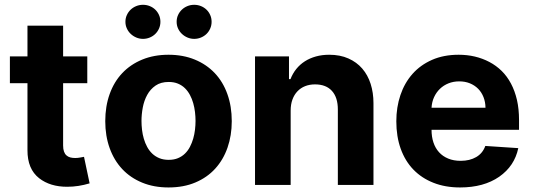

<svg xmlns="http://www.w3.org/2000/svg" viewBox="-20 -785 2262 815"><path d="M22 -545.5H96.6V-676.1H247.9V-545.5H350.5V-431.8H247.9V-167.6Q247.9 -152 251.6 -141.7Q255.3 -131.4 262.1 -125.4Q268.8 -119.3 278.2 -116.8Q287.6 -114.3 299 -114.3Q309.7 -114.3 320.3 -116.3Q331 -118.3 336.6 -119.3L360.4 -6.7Q337 0.4 313.2 4.1Q289.4 7.8 264.9 7.8Q192.8 7.8 146.3 -28.4Q96.2 -67.5 96.6 -147.7V-431.8H22Z M426.8 -270.6Q426.8 -333.8 445.5 -385.8Q464.1 -437.9 499.1 -474.8Q534.1 -511.7 583.8 -532.1Q633.5 -552.6 695.3 -552.6Q757.1 -552.6 806.8 -532.1Q856.5 -511.7 891.5 -474.8Q926.5 -437.9 945.1 -385.8Q963.8 -333.8 963.8 -270.6Q963.8 -209.9 945.8 -158.4Q927.9 -106.9 893.6 -69.2Q859.4 -31.6 809.5 -10.5Q759.6 10.7 695.3 10.7Q633.2 10.7 583.5 -9.8Q533.7 -30.2 498.9 -67.3Q464.1 -104.4 445.5 -156.2Q426.8 -208.1 426.8 -270.6ZM580.6 -271.7Q580.6 -253.2 582.9 -233.7Q585.2 -214.1 590.6 -195.8Q595.9 -177.6 604.8 -161.2Q613.6 -144.9 626.4 -132.8Q639.2 -120.7 656.4 -113.6Q673.7 -106.5 696 -106.5Q718.4 -106.5 735.4 -113.6Q752.5 -120.7 765.1 -133Q777.7 -145.2 786.2 -161.6Q794.7 -177.9 800.1 -196.4Q805.4 -214.8 807.7 -234.2Q810 -253.6 810 -271.7Q810 -290.1 807.7 -309.5Q805.4 -328.8 800.2 -347.1Q795.1 -365.4 786.4 -381.7Q777.7 -398.1 765.1 -410.5Q752.5 -422.9 735.4 -430Q718.4 -437.1 696 -437.1Q662.6 -437.1 640.3 -421.7Q617.9 -406.2 604.8 -382.1Q591.6 -358 586.1 -328.7Q580.6 -299.4 580.6 -271.7ZM804.3 -764.6Q819.6 -764.6 833.1 -759.1Q846.6 -753.6 856.5 -744Q866.5 -734.4 872.3 -721.2Q878.2 -708.1 878.2 -692.5Q878.2 -677.2 872.3 -663.9Q866.5 -650.6 856.4 -640.8Q846.2 -631 832.7 -625.5Q819.2 -620 804.3 -620Q789.4 -620 775.9 -625.7Q762.4 -631.4 752.1 -641.2Q741.8 -650.9 735.8 -664.1Q729.8 -677.2 729.8 -692.5Q729.8 -708.1 735.8 -721.2Q741.8 -734.4 752 -744Q762.1 -753.6 775.6 -759.1Q789.1 -764.6 804.3 -764.6ZM587 -764.6Q602.3 -764.6 615.8 -759.1Q629.3 -753.6 639.2 -744Q649.1 -734.4 655 -721.2Q660.9 -708.1 660.9 -692.5Q660.9 -677.2 655 -663.9Q649.1 -650.6 639 -640.8Q628.9 -631 615.4 -625.5Q601.9 -620 587 -620Q572.1 -620 558.6 -625.7Q545.1 -631.4 534.8 -641.2Q524.5 -650.9 518.5 -664.1Q512.4 -677.2 512.4 -692.5Q512.4 -708.1 518.5 -721.2Q524.5 -734.4 534.6 -744Q544.7 -753.6 558.2 -759.1Q571.7 -764.6 587 -764.6Z M1062.5 -545.5H1206.7V-449.2H1213.1Q1222.3 -473 1237.7 -492.2Q1253.2 -511.4 1274 -524.7Q1294.7 -538 1320.8 -545.3Q1346.9 -552.6 1377.1 -552.6Q1423.7 -552.6 1458.8 -536.9Q1494 -521.3 1517.6 -494Q1541.2 -466.6 1553.3 -429Q1565.3 -391.3 1565.3 -347.3V0H1414.1V-320.3Q1414.1 -371.4 1389 -399.1Q1364 -426.8 1317.1 -426.8Q1294.4 -426.8 1275.4 -419.4Q1256.4 -411.9 1242.7 -397.5Q1229 -383.2 1221.4 -362.6Q1213.8 -342 1213.8 -315.3V0H1062.5Z M1662.3 -270.2Q1662.3 -329.9 1679.7 -381.4Q1697.1 -432.9 1730.8 -471.1Q1764.6 -509.2 1813.9 -530.9Q1863.3 -552.6 1926.8 -552.6Q1998.9 -552.6 2057.2 -522Q2086.3 -506.7 2109.6 -483.8Q2132.8 -460.9 2149.1 -430Q2165.5 -399.1 2174.4 -360.6Q2183.2 -322.1 2183.2 -275.6V-234H1811.8V-233.7Q1811.8 -204.5 1819.8 -180.4Q1827.8 -156.2 1843.6 -138.8Q1859.4 -121.4 1882.5 -111.9Q1905.5 -102.3 1935.4 -102.3Q1974.1 -102.3 2001.4 -118.3Q2028.8 -134.2 2040.1 -165.5L2180 -156.2Q2164.1 -80.3 2099.1 -34.8Q2033.4 10.7 1932.9 10.7Q1870 10.7 1820 -9.1Q1769.9 -28.8 1734.7 -65.2Q1699.6 -101.6 1680.9 -153.6Q1662.3 -205.6 1662.3 -270.2ZM1811.8 -327.8H2040.8Q2040.5 -352.3 2032.3 -372.9Q2024.1 -393.5 2009.6 -408.2Q1995 -422.9 1974.6 -431.3Q1954.2 -439.6 1929.3 -439.6Q1904.8 -439.6 1883.9 -431.3Q1862.9 -422.9 1847.5 -408Q1832 -393.1 1822.6 -372.7Q1813.2 -352.3 1811.8 -327.8Z"/></svg>

Font: Inter P
Style: Bold
Weight: 700
Designer: Rasmus Andersson
Foundry: rsms
Version: Version 3.018;git-588b23468